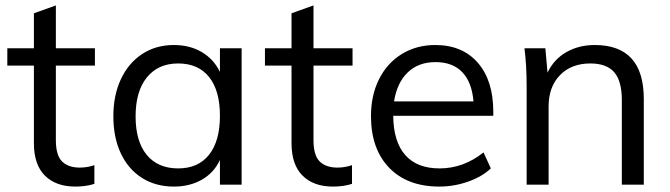

<svg xmlns="http://www.w3.org/2000/svg" viewBox="-20 -681 2469 708"><path d="M186 -439V-164Q186 -108 209 -85.5Q232 -63 274 -63Q302 -63 328 -72V-3Q297 7 258 7Q186 7 145.5 -33.5Q105 -74 105 -153V-439H7V-503H105V-632L186 -661V-503H330V-439Z M871 -503V0H791V-91Q769 -44 724.5 -18.5Q680 7 621 7Q554 7 503.5 -25Q453 -57 425.5 -115.5Q398 -174 398 -252Q398 -330 426 -389.5Q454 -449 504.5 -482Q555 -515 621 -515Q680 -515 724 -489Q768 -463 791 -416V-503ZM791 -254Q791 -347 751 -397Q711 -447 637 -447Q563 -447 521.5 -395.5Q480 -344 480 -252Q480 -160 521 -110Q562 -60 637 -60Q711 -60 751 -110.5Q791 -161 791 -254Z M1136 -439V-164Q1136 -108 1159 -85.5Q1182 -63 1224 -63Q1252 -63 1278 -72V-3Q1247 7 1208 7Q1136 7 1095.5 -33.5Q1055 -74 1055 -153V-439H957V-503H1055V-632L1136 -661V-503H1280V-439Z M1799 -254H1430Q1431 -158 1474.5 -109Q1518 -60 1601 -60Q1689 -60 1763 -119L1790 -60Q1757 -29 1705.5 -11Q1654 7 1600 7Q1482 7 1415 -62.5Q1348 -132 1348 -253Q1348 -330 1378 -389.5Q1408 -449 1462 -482Q1516 -515 1585 -515Q1685 -515 1742 -449.5Q1799 -384 1799 -269ZM1433 -307H1726Q1720 -378 1684.5 -415Q1649 -452 1586 -452Q1523 -452 1483.5 -414Q1444 -376 1433 -307Z M2354 -316V0H2273V-312Q2273 -382 2245 -414.5Q2217 -447 2157 -447Q2087 -447 2045 -404Q2003 -361 2003 -288V0H1922V-362Q1922 -440 1914 -503H1991L1999 -413Q2022 -462 2068 -488.5Q2114 -515 2173 -515Q2354 -515 2354 -316Z"/></svg>

Font: Muli
Style: Regular
Weight: 400
Designer: Vernon Adams
Foundry: Vernon Adams
Version: Version 2.000